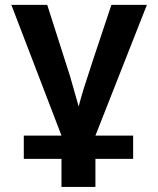

<svg xmlns="http://www.w3.org/2000/svg" viewBox="-20 -548 640 776"><path d="M76.2 0H228.5L25.9 -528.3H170.9L263.2 -239.7Q270.5 -215.3 297.9 -117.7Q303.7 -141.1 319.1 -191.9Q334.5 -242.7 430.2 -528.3H573.7L365.7 0H518.1V94.2H365.7V207.5H228.5V94.2H76.2Z"/></svg>

Font: Cousine
Style: Bold
Weight: 700
Monospace: yes
Designer: Steve Matteson
Foundry: Ascender Corporation
Version: Version 1.20